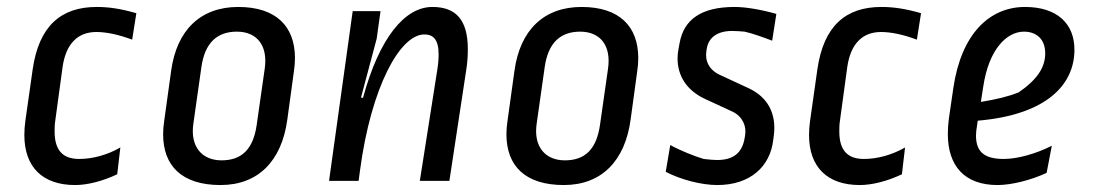

<svg xmlns="http://www.w3.org/2000/svg" viewBox="-20 -520 3162 552"><path d="M196 12C231 12 275 1 317 -19L326 -96C288 -74 245 -63 208 -63C164 -63 137 -84 137 -142C137 -152 137 -162 139 -174L160 -328C170 -396 205 -428 257 -428C285 -428 320 -421 360 -406L372 -482C327 -495 293 -500 258 -500C155 -500 92 -445 74 -321L53 -173C51 -159 50 -145 50 -132C50 -39 103 12 196 12Z M718 -161C708 -91 675 -59 617 -59C561 -59 526 -98 536 -165L559 -327C569 -398 605 -429 661 -429C718 -429 751 -390 741 -322ZM825 -315C827 -328 828 -341 828 -353C828 -444 774 -500 665 -500C557 -500 488 -434 472 -316L452 -172C450 -159 449 -146 449 -134C449 -43 503 12 614 12C723 12 790 -58 806 -176Z M1011 0 1015 -30C1047 -270 1130 -421 1200 -421C1225 -421 1241 -407 1241 -364C1241 -351 1240 -336 1237 -318L1187 0H1272L1320 -316C1324 -340 1325 -360 1325 -379C1325 -466 1288 -500 1223 -500C1144 -500 1071 -412 1024 -240L1021 -238L1018 -240L1063 -409L1074 -488H994L926 0Z M1705 -161C1695 -91 1662 -59 1604 -59C1548 -59 1513 -98 1523 -165L1546 -327C1556 -398 1592 -429 1648 -429C1705 -429 1738 -390 1728 -322ZM1812 -315C1814 -328 1815 -341 1815 -353C1815 -444 1761 -500 1652 -500C1544 -500 1475 -434 1459 -316L1439 -172C1437 -159 1436 -146 1436 -134C1436 -43 1490 12 1601 12C1710 12 1777 -58 1793 -176Z M2006 -236 2086 -199C2115 -185 2127 -157 2122 -130L2121 -124C2114 -80 2088 -60 2042 -60C2033 -60 2019 -61 2003 -63C1976 -71 1934 -88 1907 -103L1894 -26C1936 -4 1996 12 2042 12C2138 12 2194 -42 2203 -117L2205 -133C2212 -193 2188 -241 2131 -267L2049 -305C2019 -319 2006 -345 2011 -374L2012 -380C2017 -412 2042 -431 2085 -431C2094 -431 2111 -430 2121 -429C2143 -424 2174 -413 2200 -403L2212 -480C2170 -492 2125 -500 2092 -500C1995 -500 1946 -463 1934 -397L1931 -381C1929 -371 1928 -361 1928 -352C1928 -303 1953 -261 2006 -236Z M2452 12C2487 12 2531 1 2573 -19L2582 -96C2544 -74 2501 -63 2464 -63C2420 -63 2393 -84 2393 -142C2393 -152 2393 -162 2395 -174L2416 -328C2426 -396 2461 -428 2513 -428C2541 -428 2576 -421 2616 -406L2628 -482C2583 -495 2549 -500 2514 -500C2411 -500 2348 -445 2330 -321L2309 -173C2307 -159 2306 -145 2306 -132C2306 -39 2359 12 2452 12Z M3069 -375C3070 -452 3019 -500 2927 -500C2825 -500 2744 -423 2721 -268L2708 -179C2706 -163 2705 -149 2705 -135C2705 -43 2753 12 2848 12C2888 12 2944 -2 2989 -23L3004 -101C2959 -78 2905 -63 2866 -63C2813 -63 2786 -81 2786 -130C2786 -139 2787 -148 2789 -159L2791 -173C2990 -190 3068 -277 3069 -375ZM2807 -272C2823 -378 2874 -429 2924 -429C2960 -429 2985 -407 2985 -367C2985 -326 2962 -291 2908 -254C2880 -243 2844 -234 2800 -227Z"/></svg>

Font: Ropa Sans
Style: Italic
Weight: 400
Designer: Botio Nikoltchev
Foundry: Botjo Nikoltchev
Version: Version 1.002